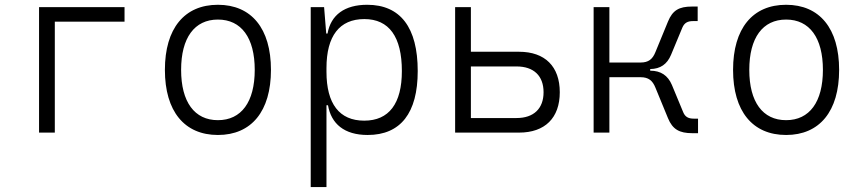

<svg xmlns="http://www.w3.org/2000/svg" viewBox="-20 -547 3556 792"><path d="M141.1 0H206.1V-457.5H493.7V-517.6H141.1Z M878.9 9.8C1017.1 9.8 1097.7 -87.9 1097.7 -258.8C1097.7 -429.7 1017.1 -527.3 878.9 -527.3C740.7 -527.3 660.2 -429.7 660.2 -258.8C660.2 -87.9 740.7 9.8 878.9 9.8ZM878.9 -51.3C782.2 -51.3 727.1 -126.5 727.1 -258.8C727.1 -391.1 782.2 -466.3 878.9 -466.3C975.6 -466.3 1030.8 -391.1 1030.8 -258.8C1030.8 -126.5 975.6 -51.3 878.9 -51.3Z M1261.7 224.6H1326.7V-112.8H1333C1346.2 -36.6 1399.9 9.8 1496.6 9.8C1632.3 9.8 1703.1 -80.6 1703.1 -253.9C1703.1 -433.6 1631.8 -527.3 1494.6 -527.3C1402.3 -527.3 1344.7 -485.8 1331.1 -408.7H1325.7L1316.9 -517.6H1261.7ZM1326.7 -251V-266.1C1326.7 -398.9 1380.4 -468.3 1482.9 -468.3C1585 -468.3 1637.7 -395 1637.7 -253.9C1637.7 -119.6 1584.5 -49.3 1482.4 -49.3C1379.9 -49.3 1326.7 -118.7 1326.7 -251Z M1857.4 0H2121.1C2228 0 2289.1 -60.5 2289.1 -166.5C2289.1 -272.9 2228 -333.5 2121.1 -333.5H1922.4V-517.6H1857.4ZM1922.4 -60.1V-272.9H2110.8C2181.6 -272.9 2222.2 -234.4 2222.2 -166.5C2222.2 -99.1 2181.6 -60.1 2110.8 -60.1Z M2428.7 0H2493.7V-228.5H2622.6C2654.8 -228.5 2671.9 -214.8 2683.6 -185.5L2735.4 -59.6C2754.4 -13.2 2782.7 2.4 2835.9 2.4H2859.4V-57.6H2841.8C2819.3 -57.6 2806.2 -64.9 2798.3 -84L2751.5 -196.8C2734.9 -235.8 2705.6 -255.4 2662.6 -255.4H2662.1V-262.2C2704.1 -262.7 2731.9 -282.2 2748 -320.8L2794.9 -433.6C2803.2 -452.6 2816.4 -460 2838.4 -460H2857.9V-520H2834.5C2780.8 -520 2754.4 -504.4 2735.4 -458L2683.6 -332C2671.9 -302.7 2654.8 -289.1 2622.6 -289.1H2493.7V-517.6H2428.7Z M3222.7 9.8C3360.8 9.8 3441.4 -87.9 3441.4 -258.8C3441.4 -429.7 3360.8 -527.3 3222.7 -527.3C3084.5 -527.3 3003.9 -429.7 3003.9 -258.8C3003.9 -87.9 3084.5 9.8 3222.7 9.8ZM3222.7 -51.3C3126 -51.3 3070.8 -126.5 3070.8 -258.8C3070.8 -391.1 3126 -466.3 3222.7 -466.3C3319.3 -466.3 3374.5 -391.1 3374.5 -258.8C3374.5 -126.5 3319.3 -51.3 3222.7 -51.3Z"/></svg>

Font: Cascadia Code Light
Style: Regular
Weight: 300
Monospace: yes
Designer: Aaron Bell
Foundry: Saja Typeworks
Version: Version 2404.023